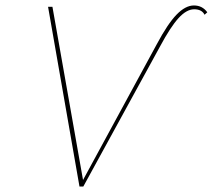

<svg xmlns="http://www.w3.org/2000/svg" viewBox="-20 -683 779 703"><path d="M739 -638 729 -629Q719 -649 691 -649Q663 -649 633.5 -616.5Q604 -584 566 -513L285 0H271L156 -658H172L284 -24L554 -521Q594 -596 626.5 -629.5Q659 -663 690 -663Q721 -663 739 -638Z"/></svg>

Font: EauTestInfant Thin
Style: Italic
Weight: 250
Italic angle: -12°
Designer: Christian Thalmann (Catharsis Fonts)
Version: Version 0.001;PS 000.001;hotconv 1.0.88;makeotf.lib2.5.64775